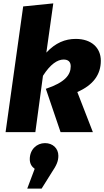

<svg xmlns="http://www.w3.org/2000/svg" viewBox="-20 -781 616 1135"><path d="M295 -761 117 -743 13 0H189L234 -333C278 -402 320 -429 356 -429C383 -429 398 -416 398 -389C398 -339 365 -294 251 -256L338 0H529L437 -237C531 -278 576 -340 576 -422C576 -499 520 -551 428 -551C365 -551 308 -528 254 -470ZM246 65C197 65 156 103 156 160C156 186 167 204 185 217L141 334H226L286 238C313 198 325 173 325 140C325 96 292 65 246 65Z"/></svg>

Font: Fira Sans ExtraBold
Style: Italic
Weight: 800
Italic angle: -8°
Designer: bBox Type GmbH & Carrois Corporate GbR & Edenspiekermann AG
Foundry: bBox Type GmbH & Carrois Corporate GbR & Edenspiekermann AG
Version: Version 4.301;PS 004.301;hotconv 1.0.88;makeotf.lib2.5.64775